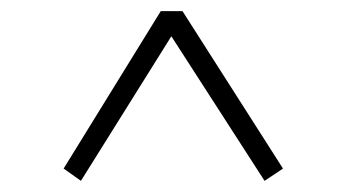

<svg xmlns="http://www.w3.org/2000/svg" viewBox="-20 -549 615 344"><path d="M307 -529 487 -247 454 -225 287 -484 125 -225 94 -247 268 -529Z"/></svg>

Font: GL-CurulMinamoto Light
Style: Regular
Weight: 300
Designer: Eunice (kana); Ryoko NISHIZUKA 西塚涼子 (ideographs); Frank Grießhammer (Latin, Greek & Cyrillic); Wenlong ZHANG
Foundry: Gutenberg Labo; Adobe
Version: Version 1.002